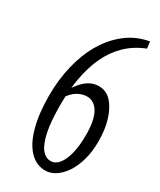

<svg xmlns="http://www.w3.org/2000/svg" viewBox="-204 -871 788 944"><g transform="rotate(30 190.0 -399.0)"><path d="M224.1 4.4Q172.4 4.4 134.5 -35.4Q96.7 -75.2 76.7 -149.2Q56.6 -223.1 56.6 -325.7Q56.6 -415.5 76.2 -496.6Q95.7 -577.6 133.8 -641.8Q171.9 -706.1 227.3 -748.5Q282.7 -791 353.5 -803.2L358.4 -765.1Q294.9 -740.2 250.7 -696.8Q206.5 -653.3 179.7 -595Q152.8 -536.6 140.1 -465.3Q127.4 -394 127.4 -311Q127.4 -220.2 139.2 -162.6Q150.9 -105 172.6 -77.1Q194.3 -49.3 222.7 -49.3Q249.5 -49.3 269 -73Q288.6 -96.7 299.8 -140.9Q311 -185.1 311 -247.6Q311 -331.5 286.9 -372.8Q262.7 -414.1 221.7 -414.1Q194.8 -414.1 168.2 -398.7Q141.6 -383.3 116.7 -345.2L100.1 -361.8H104.5Q132.8 -421.9 168.5 -454.6Q204.1 -487.3 246.1 -487.3Q288.6 -487.3 317.6 -456.1Q346.7 -424.8 363.3 -371.6Q379.9 -318.4 379.9 -250Q379.9 -192.4 366.7 -145.3Q353.5 -98.1 331.3 -64.9Q309.1 -31.7 281.2 -13.7Q253.4 4.4 224.1 4.4Z"/></g></svg>

Font: Scarab Serif
Style: Regular
Weight: 400
Designer: John Roberts
Foundry: Scarab
Version: 1.0